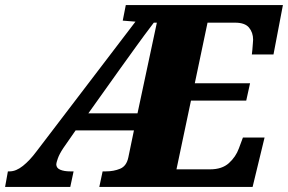

<svg xmlns="http://www.w3.org/2000/svg" viewBox="-53 -734 1131 754"><path d="M-33 0 -22 -61H-15Q10 -61 37 -82.5Q64 -104 90 -139L479 -649L429 -653L441 -714H1058L1021 -520H936Q937 -525 938 -538Q939 -551 940 -563.5Q941 -576 941 -578Q941 -606 925 -625.5Q909 -645 870 -645H762L712 -407H929L914 -339H697L640 -69H772Q819 -69 846 -93.5Q873 -118 885 -151L901 -194H986L939 0H337L350 -61H363Q394 -61 419 -71.5Q444 -82 451 -116L473 -222H244L196 -153Q180 -129 174 -111.5Q168 -94 168 -89Q168 -74 183.5 -67.5Q199 -61 222 -61H236L223 0ZM294 -289H487L563 -645H551Q510 -591 481 -550.5Q452 -510 418 -463Z"/></svg>

Font: Noto Serif Black
Style: Italic
Weight: 900
Italic angle: -12°
Designer: Monotype Design Team
Foundry: Monotype Imaging Inc.
Version: Version 2.013